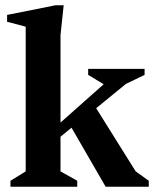

<svg xmlns="http://www.w3.org/2000/svg" viewBox="-20 -713 588 733"><path d="M20 0V-22.9L78.1 -58.7V-611.1L7.1 -629.9V-656L192.1 -693H223.1L211 -578.9V-245.1L375.9 -391.4L316.6 -427.1V-450H532V-427.1L460.6 -392.6L347.2 -299.9L498 -58.7L548 -22.9V0H383.4L253 -225.5L211 -191V-58.7L274.9 -22.9V0Z"/></svg>

Font: Ancizar Serif Light
Style: Regular
Weight: 300
Designer: Cesar Puertas, Viviana Monsalve, Julian Moncada, Julian Prieto, Jose Castro, Felipe Aragon, Mariel Hernandez, Sara Alarc
Version: Version 8.100